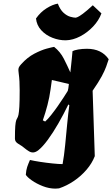

<svg xmlns="http://www.w3.org/2000/svg" viewBox="-20 -853 635 1086"><path d="M293.5 213.9Q257.8 213.9 222.2 200Q186.5 186 160.2 167.5Q133.8 148.9 126 135.7Q127.9 108.4 133.8 91.3Q139.6 74.2 149.4 51.8Q171.9 57.1 207 62.5Q242.2 67.9 277.3 71.5Q312.5 75.2 334 75.2Q342.8 27.3 348.6 -32.7Q354.5 -92.8 360.1 -152.3Q365.7 -211.9 372.1 -257.8L366.7 -262.2Q340.3 -207.5 310.3 -155.3Q280.3 -103 250.7 -62.7Q221.2 -22.5 195.8 -2.4Q180.7 8.8 167.5 9.3Q155.3 9.8 143.3 2.4Q131.3 -4.9 118.7 -15.1Q104 -27.8 84.2 -39.1Q64.5 -50.3 64.5 -68.4Q64.5 -117.2 66.4 -139.9Q68.4 -162.6 71.3 -171.1Q74.2 -179.7 77.9 -185.3Q81.5 -190.9 84.5 -204.1Q87.4 -217.3 89.4 -248.8Q91.3 -280.3 91.3 -342.3Q91.3 -369.6 90.1 -392.3Q88.9 -415 85.9 -437Q85 -443.8 84.5 -450.2Q84 -456.5 84 -457Q84 -465.3 86.9 -472.2Q89.8 -479 100.1 -490.2Q134.8 -528.8 174.1 -549.3Q213.4 -569.8 244.6 -578.1Q275.9 -586.4 286.1 -587.9Q320.8 -560.5 341.1 -520.8Q361.3 -481 377.9 -443.4Q383.3 -486.8 386 -519.3Q388.7 -551.8 390.1 -563.5Q398.9 -568.8 421.9 -573Q444.8 -577.1 471.7 -577.1Q554.7 -577.1 594.7 -518.1L594.2 -517.6H594.7Q588.4 -497.6 580.3 -475.3Q572.3 -453.1 555.2 -421.1Q538.1 -389.2 503.9 -339.8L516.1 30.3Q500.5 70.8 469.5 106.9Q438.5 143.1 398.2 170.4Q357.9 197.8 314 212.4Q304.7 213.9 293.5 213.9ZM235.4 -165.5Q250.5 -178.7 269 -202.1Q287.6 -225.6 306.2 -252Q324.7 -278.3 339.8 -301.8Q355 -325.2 363.3 -338.9Q366.2 -352.5 366.5 -353.3Q366.7 -354 366.9 -356.4Q367.2 -358.9 369.6 -377.9Q342.3 -385.3 318.6 -390.1Q294.9 -395 273.4 -400.4L266.1 -348.1Q259.8 -302.2 248.5 -259Q237.3 -215.8 222.2 -172.4ZM352.5 -625Q314.5 -624.5 276.9 -639.2Q239.3 -653.8 213.4 -681.9Q187.5 -710 183.6 -748.5Q209.5 -785.2 243.7 -806.4Q277.8 -827.6 307.1 -832.5Q320.3 -797.9 339.4 -780.8Q358.4 -763.7 377.4 -758.3Q396.5 -752.9 408.7 -752.9Q410.6 -752.9 419.4 -756.6Q428.2 -760.3 448.5 -775.1Q468.8 -790 504.9 -823.2L553.7 -777.3Q539.1 -737.3 506.6 -702.9Q474.1 -668.5 433.3 -647.2Q392.6 -626 352.5 -625Z"/></svg>

Font: Fruktur
Style: Italic
Weight: 400
Italic angle: -8°
Designer: Viktoriya Grabowska, Eben Sorkin
Foundry: Viktoriya Grabowska
Version: Version 1.008; ttfautohint (v1.8.4.7-5d5b)